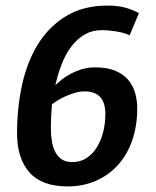

<svg xmlns="http://www.w3.org/2000/svg" viewBox="-20 -654 557 687"><path d="M444 -528Q424 -537 396.5 -541.5Q369 -546 344 -546Q310 -546 283 -530.5Q256 -515 235.5 -488Q215 -461 201 -425Q187 -389 178 -349Q188 -359 202 -370Q216 -381 234 -390.5Q252 -400 273.5 -406.5Q295 -413 321 -413Q363 -413 392 -401Q421 -389 438.5 -368.5Q456 -348 463.5 -321.5Q471 -295 471 -266Q471 -203 453 -151.5Q435 -100 402 -63.5Q369 -27 323 -7Q277 13 222 13Q130 13 85.5 -37Q41 -87 41 -178Q41 -268 59 -350.5Q77 -433 116 -496Q155 -559 216.5 -596.5Q278 -634 365 -634Q401 -634 427 -627Q453 -620 477 -607ZM166 -281Q164 -260 163 -238.5Q162 -217 162 -197Q162 -171 165.5 -149Q169 -127 178 -110Q187 -93 201.5 -83.5Q216 -74 238 -74Q267 -74 289 -88Q311 -102 326 -126Q341 -150 349 -181Q357 -212 357 -246Q357 -327 283 -327Q264 -327 245 -321Q226 -315 210 -307.5Q194 -300 182 -292Q170 -284 166 -281Z"/></svg>

Font: Amaranth
Style: Italic
Weight: 400
Designer: Gesine Todt
Foundry: Gesine Todt
Version: Version 1.001